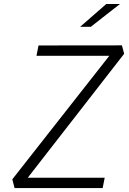

<svg xmlns="http://www.w3.org/2000/svg" viewBox="-20 -962 660 982"><path d="M54.5 0H505L515.5 -53H122L615 -687L603.5 -730L177 -729.5L166.5 -676.5H539L43 -45ZM390 -825 523.5 -941.5H593.5L444.5 -825Z"/></svg>

Font: Monaspace Krypton ExtraLight
Style: Italic
Weight: 200
Italic angle: -11°
Designer: Riley Cran & the Lettermatic Team
Foundry: Lettermatic
Version: Version 1.101 (Monaspace Krypton)